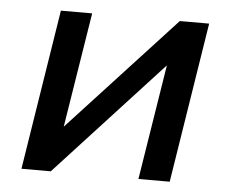

<svg xmlns="http://www.w3.org/2000/svg" viewBox="-42 -540 704 587"><g transform="rotate(5 310.0 -246.0)"><path d="M44 0 122 -492H218L158 -117H141L487 -492H577L499 0H403L463 -376H480L134 0Z"/></g></svg>

Font: Nunito Sans 10pt SemiBold
Style: Italic
Weight: 600
Italic angle: -9°
Designer: Vernon Adams
Foundry: Vernon Adams
Version: Version 3.101;gftools[0.9.27]